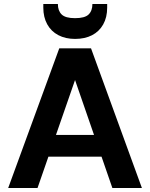

<svg xmlns="http://www.w3.org/2000/svg" viewBox="-20 -942 752 962"><path d="M21 0 277 -700H436L691 0H543L356 -541L168 0ZM134 -157 171 -266H531L567 -157ZM356 -747Q308 -747 272 -766Q236 -785 216.5 -820.5Q197 -856 197 -904V-922H270Q270 -888 289 -869.5Q308 -851 356 -851Q405 -851 424 -869.5Q443 -888 443 -922H517V-904Q517 -855 497 -819.5Q477 -784 441 -765.5Q405 -747 356 -747Z"/></svg>

Font: DM Sans 18pt ExtraBold
Style: Regular
Weight: 800
Designer: Colophon Foundry, Jonny Pinhorn
Foundry: Colophon Foundry
Version: Version 4.004;gftools[0.9.30]